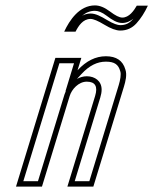

<svg xmlns="http://www.w3.org/2000/svg" viewBox="-20 -690 606 710"><path d="M443.6 -433C434.3 -465.7 410.3 -482 371.6 -482C333.6 -482 298.6 -464.7 266.7 -430L280.8 -476H184.8L39.2 0H135.2L237.7 -335C245.1 -359.5 270.3 -388 300.9 -388C332.2 -388 342.5 -370.3 331.7 -335L229.2 0H325.2L438.4 -370C443.8 -387.8 450.6 -413.8 443.6 -433ZM432.3 -625C421.6 -625 406.4 -632.5 386.7 -647.5C366.9 -662.5 348.4 -670 331.1 -670C273.3 -670 237 -615.2 217.4 -573H259.4C270 -593.9 286.6 -620 314.8 -620C325.5 -620 342.6 -612.8 366.2 -598.5C389.8 -584.2 409.3 -577 424.6 -577C448.6 -577 468.7 -586 484.9 -604C501.1 -622 515 -643.7 526.8 -669H485.8C475.2 -650.8 457.7 -625 432.3 -625ZM223.6 -353.6C221.6 -349.4 219.8 -344.9 218.5 -340.8L120.4 -20H66.3L199.6 -456H253.7L221.9 -351.8ZM264.6 -398.2 281.4 -416.4C310.7 -448.2 340.2 -462 371.6 -462C403.8 -462 417.6 -451.2 424.4 -427.5L424.6 -426.8L424.8 -426.2C428.6 -415.6 424.6 -393.5 419.2 -375.8L310.4 -20H256.3L350.8 -329.2C353.9 -339.5 355.8 -349.1 355.8 -358.6C355.9 -390.3 331.1 -408 300.9 -408C287.7 -408 275.2 -404 264.6 -398.2ZM432.3 -605C449.2 -605 463.6 -613.1 473.2 -620.9C471.5 -619 471.1 -618.6 470 -617.4C457.3 -603.3 443.3 -597 424.6 -597C415.4 -597 398.8 -602.1 376.6 -615.6C352.1 -630.4 333.3 -640 314.8 -640C302.9 -640 291.7 -636.3 283.3 -631.6C298 -643.6 312.8 -650 331.1 -650C342.5 -650 357 -645 374.6 -631.6C395.2 -615.9 413 -605 432.3 -605Z"/></svg>

Font: Din Kursivschrift
Style: EngGhost
Weight: 400
Version: Version 1.089